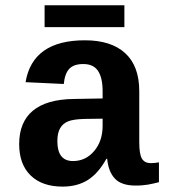

<svg xmlns="http://www.w3.org/2000/svg" viewBox="-20 -689 640 719"><path d="M214.4 9.8Q137.7 9.8 94.7 -32Q51.8 -73.7 51.8 -149.4Q51.8 -231.4 102.8 -274.2Q153.8 -316.9 255.4 -318.4L364.3 -320.3V-347.2Q364.3 -397.5 347.2 -423.3Q330.1 -449.2 292 -449.2Q256.3 -449.2 239.5 -431.4Q222.7 -413.6 218.8 -374.5L75.7 -381.3Q102.1 -538.1 297.9 -538.1Q396.5 -538.1 449 -489.7Q501.5 -441.4 501.5 -347.7V-156.2Q501.5 -111.8 511.5 -95Q521.5 -78.1 544.9 -78.1Q560.5 -78.1 575.2 -81.1V-6.8Q563 -3.9 553.2 -1.5Q543.5 1 533.7 2.4Q523.9 3.9 512.9 4.9Q502 5.9 487.3 5.9Q435.5 5.9 410.9 -19.5Q386.2 -44.9 381.3 -94.2H378.4Q347.7 -39.1 308.3 -14.6Q269 9.8 214.4 9.8ZM364.3 -244.6 298.8 -243.7Q254.9 -242.7 235.1 -234.6Q215.3 -226.6 205.1 -208.7Q194.8 -190.9 194.8 -160.2Q194.8 -85.9 253.4 -85.9Q300.8 -85.9 332.5 -123.3Q364.3 -160.6 364.3 -217.8ZM147 -669.4H445.8V-587.4H147Z"/></svg>

Font: Liberation Mono
Style: Bold
Weight: 700
Monospace: yes
Designer: Steve Matteson
Foundry: Ascender Corporation
Version: Version 2.1.5